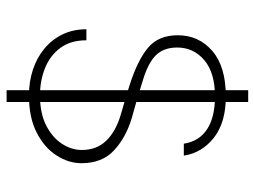

<svg xmlns="http://www.w3.org/2000/svg" viewBox="-119 -607 808 610"><g transform="rotate(90 285.0 -302.0)"><path d="M283 10Q239.5 10 201.5 -2.5Q163.5 -15 134.8 -38.8Q106 -62.5 89.5 -96.2Q73 -130 73 -172.5H108Q108 -122.5 132.2 -89.8Q156.5 -57 196.5 -41Q236.5 -25 283 -25Q339 -25 377.5 -44.2Q416 -63.5 436.2 -94Q456.5 -124.5 456.5 -158Q456.5 -204.5 427.5 -235Q398.5 -265.5 345 -281.5L288.5 -298V-335.5L355.5 -316.5Q417 -298 457.8 -260.2Q498.5 -222.5 498.5 -157Q498.5 -116 474 -77.8Q449.5 -39.5 401.8 -14.8Q354 10 283 10ZM266.5 81V-686.5H304V81ZM281.5 -300 253 -309Q172 -334.5 132 -368Q92 -401.5 92 -462.5Q92 -529.5 141.8 -572.5Q191.5 -615.5 286.5 -615.5Q369 -615.5 417.2 -577.8Q465.5 -540 474.5 -482H436.5Q429 -531 390.5 -556Q352 -581 286.5 -581Q211 -581 171 -547Q131 -513 131 -461Q131 -418 155.8 -393Q180.5 -368 236.5 -351.5L281.5 -337.5Z"/></g></svg>

Font: Karla ExtraLight
Style: Regular
Weight: 250
Designer: Jonathan Pinhorn
Version: Version 2.004;gftools[0.9.33]